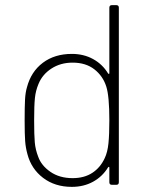

<svg xmlns="http://www.w3.org/2000/svg" viewBox="-20 -720 576 748"><path d="M87 -119Q80 -144 78 -170Q76 -196 76 -250Q76 -304 77.5 -332Q79 -360 85 -380Q101 -441 147 -475.5Q193 -510 260 -510Q306 -510 342.5 -490Q379 -470 401 -434Q406 -429 406 -436V-690Q406 -700 416 -700H433Q443 -700 443 -690V-10Q443 0 433 0H416Q406 0 406 -10V-66Q406 -73 401 -68Q379 -32 342.5 -12Q306 8 260 8Q194 8 148 -27Q102 -62 87 -119ZM129 -109Q141 -75 176.5 -50.5Q212 -26 263 -26Q308 -26 339.5 -46.5Q371 -67 388 -104Q399 -127 402.5 -161.5Q406 -196 406 -251Q406 -346 394 -383Q381 -424 347.5 -450Q314 -476 263 -476Q216 -476 180.5 -453Q145 -430 130 -393Q119 -367 116 -338Q113 -309 113 -251Q113 -194 115.5 -165.5Q118 -137 129 -109Z"/></svg>

Font: Barlow GEO Extra Light
Style: Regular
Weight: 200
Designer: Jeremy Tribby
Foundry: Tribby Type
Version: Version 1.408